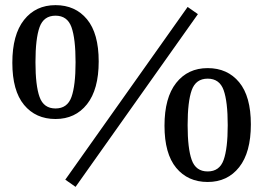

<svg xmlns="http://www.w3.org/2000/svg" viewBox="-20 -699 1024 747"><path d="M196 -236Q119 -236 73.5 -291Q28 -346 28 -455Q28 -564 73.5 -621.5Q119 -679 196 -679Q273 -679 318.5 -624Q364 -569 364 -460Q364 -351 318.5 -293.5Q273 -236 196 -236ZM196 -277Q242 -277 258 -321.5Q274 -366 274 -457Q274 -549 258 -593.5Q242 -638 196 -638Q150 -638 134 -593.5Q118 -549 118 -457Q118 -366 134 -321.5Q150 -277 196 -277ZM274 28 234 0 710 -672 750 -644ZM788 9Q711 9 665.5 -46Q620 -101 620 -210Q620 -319 665.5 -376.5Q711 -434 788 -434Q865 -434 910.5 -379Q956 -324 956 -215Q956 -106 910.5 -48.5Q865 9 788 9ZM788 -32Q834 -32 850 -76.5Q866 -121 866 -212Q866 -304 850 -348.5Q834 -393 788 -393Q742 -393 726 -348.5Q710 -304 710 -212Q710 -121 726 -76.5Q742 -32 788 -32Z"/></svg>

Font: Source Serif 4 Caption
Style: Regular
Weight: 400
Designer: Frank Grießhammer
Foundry: Adobe Systems Incorporated
Version: Version 4.004;hotconv 1.0.117;makeotfexe 2.5.65602